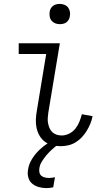

<svg xmlns="http://www.w3.org/2000/svg" viewBox="-20 -742 540 985"><path d="M291 8Q269 8 247.5 2.5Q226 -3 209.5 -15.5Q193 -28 182.5 -46.5Q172 -65 167.5 -86Q163 -107 164 -129.5Q165 -152 169 -174L217 -465H76V-520H287L228 -165Q226 -151 225 -137Q224 -123 226.5 -110Q229 -97 234 -85Q239 -73 248.5 -64Q258 -55 270.5 -51Q283 -47 297 -47Q316 -47 335 -56.5Q354 -66 367 -82.5Q380 -99 387.5 -118Q395 -137 400 -156L455 -146Q451 -126 443.5 -107.5Q436 -89 425 -71Q414 -53 400 -38Q386 -23 368 -12Q350 -1 330 3.5Q310 8 291 8ZM287 -618Q274 -618 263 -622.5Q252 -627 244.5 -636Q237 -645 235 -657.5Q233 -670 235 -683Q236 -691 241 -699.5Q246 -708 253.5 -713Q261 -718 269.5 -720Q278 -722 286 -722Q299 -722 310.5 -717.5Q322 -713 329 -704Q336 -695 338.5 -682.5Q341 -670 338 -657Q337 -649 332 -640.5Q327 -632 320 -627Q313 -622 304 -620Q295 -618 287 -618ZM218 223Q198 223 178.5 217.5Q159 212 144.5 199.5Q130 187 125 167.5Q120 148 124 128Q128 100 144 74Q160 48 182 27Q204 6 229.5 -10Q255 -26 283 -37L277 0Q261 12 246 25.5Q231 39 218 54.5Q205 70 194.5 87Q184 104 182 122Q180 133 182.5 143.5Q185 154 192.5 160Q200 166 210.5 168.5Q221 171 231 171Q239 171 247 170Q255 169 262 167L253 219Q244 221 235.5 222Q227 223 218 223Z"/></svg>

Font: Iosevka Light
Style: Italic
Weight: 300
Italic angle: -9°
Monospace: yes
Designer: Belleve Invis
Foundry: Belleve Invis
Version: Version 32.5.0; ttfautohint (v1.8.4)